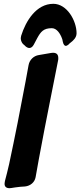

<svg xmlns="http://www.w3.org/2000/svg" viewBox="-20 -996 422 1008"><path d="M382 -821C382 -887 332 -976 260 -976C170 -976 115 -885 91 -808C90 -803 89 -799 89 -796C89 -788 91 -774 103 -763C105 -762 107 -760 109 -758L114 -753C121 -747 128 -744 134 -744C143 -744 151 -750 157 -761C164 -774 170 -786 175 -795C194 -830 209 -848 252 -848C277 -848 296 -822 307 -790L310 -776C313 -762 319 -755 326 -755C329 -755 342 -762 342 -765L349 -771C354 -775 358 -778 360 -780L364 -784C376 -795 382 -808 382 -821ZM59 -12C78 -15 94 -16 111 -17C140 -20 162 -39 167 -66L184 -161C203 -261 223 -369 242 -462C251 -505 259 -549 268 -593L285 -679C286 -682 286 -686 286 -691C286 -710 277 -719 258 -719C255 -719 252 -718 248 -718L184 -707C157 -703 135 -682 130 -654L114 -567C87 -422 59 -280 28 -135C21 -103 13 -73 6 -46C5 -39 4 -35 4 -31C4 -16 13 -8 30 -8C33 -8 36 -9 40 -9Z"/></svg>

Font: Bangerz
Style: Bold
Weight: 700
Designer: vernon adams
Foundry: Vernon Adams
Version: Version 2.10;December 28, 2023;FontCreator 13.0.0.2683 64-bi